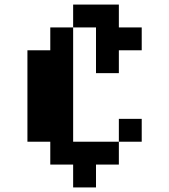

<svg xmlns="http://www.w3.org/2000/svg" viewBox="-20 -620 740 840"><path d="M200 100H300V200H400V100H500V0H300V-500H200V-400H100V0H200ZM300 -500H400V-300H500V-400H600V-500H500V-600H300ZM500 0H600V-100H500Z"/></svg>

Font: FT88 Gothique
Style: Regular
Weight: 400
Designer: Ange Degheest & Oriane Charvieux
Foundry: Velvetyne Type Foundry
Version: Version 1.000;FEAKit 1.0